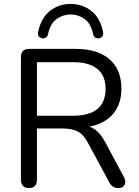

<svg xmlns="http://www.w3.org/2000/svg" viewBox="-20 -955 709 982"><path d="M128 7Q108 7 97.5 -4.5Q87 -16 87 -36V-663Q87 -684 98 -694.5Q109 -705 129 -705H366Q479 -705 540 -652Q601 -599 601 -501Q601 -439 573.5 -393.5Q546 -348 493 -324.5Q440 -301 366 -301L376 -314H396Q435 -314 464 -294Q493 -274 517 -230L613 -51Q621 -37 620.5 -23.5Q620 -10 611 -1.5Q602 7 585 7Q568 7 557 -1Q546 -9 538 -24L429 -226Q406 -269 376 -283.5Q346 -298 297 -298H169V-36Q169 -16 159 -4.5Q149 7 128 7ZM169 -363H354Q436 -363 478 -397.5Q520 -432 520 -501Q520 -568 478 -602.5Q436 -637 354 -637H169ZM197 -759Q186 -760 179 -768.5Q172 -777 175 -792Q191 -865 236.5 -900Q282 -935 341 -935Q400 -935 446 -900Q492 -865 507 -792Q510 -777 503 -768.5Q496 -760 485 -759Q477 -758 470.5 -761Q464 -764 460.5 -769.5Q457 -775 456 -782Q444 -836 412 -858.5Q380 -881 341 -881Q303 -881 270.5 -858.5Q238 -836 226 -782Q225 -775 221.5 -769.5Q218 -764 211.5 -761Q205 -758 197 -759Z"/></svg>

Font: Nunito ExtraLight
Style: Regular
Weight: 400
Version: Version 3.602